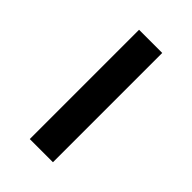

<svg xmlns="http://www.w3.org/2000/svg" viewBox="10 -573 410 410"><g transform="rotate(-45 215.0 -368.0)"><path d="M50 -403H380V-333H50Z"/></g></svg>

Font: SpoqaHanSansJP-Regular
Style: Regular
Weight: 400
Designer: [Source Han Sans]
Ryoko NISHIZUKA  (kana & ideographs); Paul D. Hunt (Latin, Greek & Cyrillic); Wenlong ZHANG  (bopomofo
Foundry: Spoqa (http://bi.spoqa.com)
Version: Version 1.002.20150607